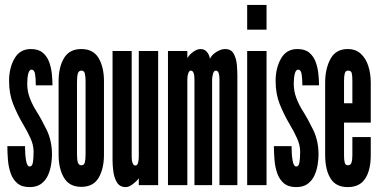

<svg xmlns="http://www.w3.org/2000/svg" viewBox="-20 -755 1547 783"><path d="M101 8Q69 8 50.8 -7.5Q32.5 -23 23.8 -47.8Q15 -72.5 12.5 -102Q10 -131.5 10 -159H82Q82 -125.5 86.2 -100.8Q90.5 -76 101 -76Q111.5 -76 114.2 -92.8Q117 -109.5 117 -137Q117 -163.5 104.2 -191.5Q91.5 -219.5 73.5 -249.5Q50.5 -288.5 33.8 -330.2Q17 -372 17 -425Q17 -477.5 39 -516.2Q61 -555 106 -555Q137 -555 154.8 -539.8Q172.5 -524.5 180.8 -501.2Q189 -478 191.5 -452.8Q194 -427.5 194 -407H126Q126 -435 123 -453Q120 -471 108.5 -471Q99.5 -471 95.2 -454.2Q91 -437.5 91 -414Q91 -382 102.2 -353.5Q113.5 -325 127 -304Q148 -271 170 -226Q192 -181 192 -124Q192 -106.5 188.5 -84Q185 -61.5 175.8 -40.5Q166.5 -19.5 148.5 -5.8Q130.5 8 101 8Z M311.5 7Q263 7 241 -30Q219 -67 219 -124V-424Q219 -481 241 -518Q263 -555 311.5 -555Q360.5 -555 382.2 -518Q404 -481 404 -424V-124Q404 -67 382.2 -30Q360.5 7 311.5 7ZM312 -81Q323 -81 326 -92.8Q329 -104.5 329 -127V-421Q329 -443.5 326 -455.2Q323 -467 312 -467Q301 -467 297.5 -455.2Q294 -443.5 294 -421V-127Q294 -104.5 297.5 -92.8Q301 -81 312 -81Z M493 8Q468 8 456.5 -11.8Q445 -31.5 442 -57Q439 -82.5 439 -99V-547H517V-115Q517 -99.5 520.8 -89.8Q524.5 -80 532 -80Q539.5 -80 542.8 -90.2Q546 -100.5 546 -116V-547H625V0H546V-28Q538.5 -17 522.2 -4.5Q506 8 493 8Z M665 0V-547H744V-518Q753 -533 768.5 -544Q784 -555 798 -555Q814.5 -555 824.5 -542.5Q834.5 -530 836 -515Q843.5 -531.5 862.5 -543.2Q881.5 -555 898 -555Q923 -555 933.5 -535.2Q944 -515.5 946 -490Q948 -464.5 948 -448V0H875V-431Q875 -447 871.8 -457Q868.5 -467 860 -467Q852 -467 848.5 -453.5Q845 -440 845 -431V0H773V-433Q773 -449 769.2 -458Q765.5 -467 758 -467Q751.5 -467 747.8 -456.2Q744 -445.5 744 -431V0Z M988 0V-547H1067V0ZM988 -634V-735H1067V-634Z M1188 8Q1156 8 1137.8 -7.5Q1119.5 -23 1110.8 -47.8Q1102 -72.5 1099.5 -102Q1097 -131.5 1097 -159H1169Q1169 -125.5 1173.2 -100.8Q1177.5 -76 1188 -76Q1198.5 -76 1201.2 -92.8Q1204 -109.5 1204 -137Q1204 -163.5 1191.2 -191.5Q1178.5 -219.5 1160.5 -249.5Q1137.5 -288.5 1120.8 -330.2Q1104 -372 1104 -425Q1104 -477.5 1126 -516.2Q1148 -555 1193 -555Q1224 -555 1241.8 -539.8Q1259.5 -524.5 1267.8 -501.2Q1276 -478 1278.5 -452.8Q1281 -427.5 1281 -407H1213Q1213 -435 1210 -453Q1207 -471 1195.5 -471Q1186.5 -471 1182.2 -454.2Q1178 -437.5 1178 -414Q1178 -382 1189.2 -353.5Q1200.5 -325 1214 -304Q1235 -271 1257 -226Q1279 -181 1279 -124Q1279 -106.5 1275.5 -84Q1272 -61.5 1262.8 -40.5Q1253.5 -19.5 1235.5 -5.8Q1217.5 8 1188 8Z M1398 8Q1349.5 8 1327.8 -27.5Q1306 -63 1306 -123.5V-418Q1306 -474.5 1327.8 -514.8Q1349.5 -555 1398 -555Q1430.5 -555 1451.2 -536Q1472 -517 1482 -485.8Q1492 -454.5 1492 -418V-255H1383V-121Q1383 -102.5 1385.8 -91.8Q1388.5 -81 1399 -81Q1410 -81 1413.5 -92Q1417 -103 1417 -121.5V-196H1492V-122Q1492 -61.5 1469.5 -26.8Q1447 8 1398 8ZM1383 -334H1417V-426Q1417 -446.5 1414.5 -456.8Q1412 -467 1399 -467Q1389.5 -467 1386.2 -456.2Q1383 -445.5 1383 -426Z"/></svg>

Font: League Gothic Condensed
Style: Regular
Weight: 400
Width: 3
Designer: The League of Moveable Type
Version: Version 2.001